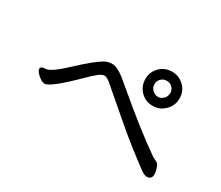

<svg xmlns="http://www.w3.org/2000/svg" viewBox="-101 -904 1202 1042"><g transform="rotate(30 500.0 -382.5)"><path d="M887.2 -101.1Q873 -101.1 851.1 -116.2Q731 -205.1 645 -278.6Q559.1 -352.1 518.6 -387Q478 -421.9 454.6 -441.9Q431.2 -461.9 416 -461.9Q400.9 -461.9 380.4 -445.6Q359.9 -429.2 328.1 -397.9Q189.9 -261.2 155.8 -261.2Q142.1 -261.2 126.5 -271.7Q110.8 -282.2 100.3 -295.2Q89.8 -308.1 89.8 -316.9Q89.8 -334 120.4 -334Q150.9 -334 237.5 -415.5Q324.2 -497.1 371.1 -524.9Q392.1 -538.1 421.9 -538.1Q451.2 -538.1 498 -502L550.8 -458Q729 -306.2 866.2 -210.9Q874 -206.1 882.6 -202.6Q891.1 -199.2 897.9 -193.6Q904.8 -188 911.4 -168.5Q918 -148.9 918 -132.8Q918 -101.1 887.2 -101.1ZM723.1 -506.8Q742.2 -506.8 757.1 -522Q772 -537.1 772 -558.1Q772 -578.1 757.6 -592.5Q743.2 -606.9 723.1 -606.9Q702.1 -606.9 687.5 -592.5Q672.9 -578.1 672.9 -558.1Q672.9 -537.1 688 -522Q703.1 -506.8 723.1 -506.8ZM723.1 -450.2Q676.8 -450.2 646.5 -481.7Q616.2 -513.2 616.2 -558.1Q616.2 -602.1 647.2 -633.1Q678.2 -664.1 723.1 -664.1Q767.1 -664.1 798.6 -633.5Q830.1 -603 830.1 -558.1Q830.1 -513.2 798.6 -481.7Q767.1 -450.2 723.1 -450.2Z"/></g></svg>

Font: LXGW WenKai Mono GB Screen
Style: Regular
Weight: 400
Monospace: yes
Designer: LXGW / Fontworks Inc.
Foundry: LXGW / Fontworks Inc.
Version: Version 1.510;January 18,2025